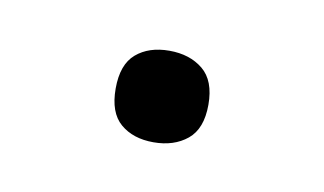

<svg xmlns="http://www.w3.org/2000/svg" viewBox="-28 -449 265 157"><g transform="rotate(10 104.5 -370.0)"><path d="M104 -332Q87 -332 76.5 -341Q66 -350 66 -370Q66 -390 76.5 -399Q87 -408 104 -408Q121 -408 132 -399Q143 -390 143 -370Q143 -350 132 -341Q121 -332 104 -332Z"/></g></svg>

Font: Encode Sans Narrow
Style: ExtraLight
Weight: 200
Designer: Pablo Impallari, Andres Torresi
Foundry: Pablo Impallari, Andres Torresi
Version: Version 1.000; ttfautohint (v1.00) -l 8 -r 50 -G 200 -x 14 -